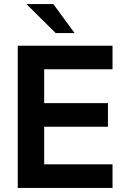

<svg xmlns="http://www.w3.org/2000/svg" viewBox="-20 -921 618 941"><path d="M67 -697H531.5V-581.5H196.5V-415.5H509V-300H196.5V-115.5H531.5V0H67ZM109.5 -901H241.5L345.5 -759H253Z"/></svg>

Font: HK Grotesk
Style: Bold
Weight: 700
Designer: Alfredo Marco Pradil
Foundry: Hanken Design Co.
Version: Version 3.001